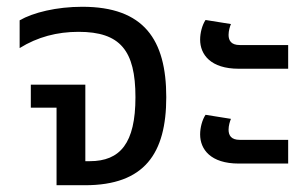

<svg xmlns="http://www.w3.org/2000/svg" viewBox="-20 -547 910 567"><path d="M147 0H231C407 0 471 -94 471 -260C471 -430 405 -527 223 -527C147 -527 78 -510 38 -487V-405C91 -438 149 -453 212 -453C335 -453 380 -398 380 -260C380 -124 335 -71 245 -71H232V-297H71V-229H147Z M685 -344H831V-414H688C663 -414 655 -427 655 -444C655 -456 659 -469 662 -476L587 -488C577 -473 571 -450 571 -430C571 -386 602 -344 685 -344ZM685 -64H831V-134H688C663 -134 655 -147 655 -164C655 -176 659 -189 662 -196L587 -208C577 -193 571 -170 571 -150C571 -106 602 -64 685 -64Z"/></svg>

Font: Noto Sans Thai UI
Style: Regular
Weight: 400
Designer: Monotype Design Team
Foundry: Monotype Imaging Inc.
Version: Version 1.901